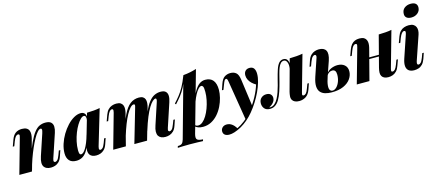

<svg xmlns="http://www.w3.org/2000/svg" viewBox="-61 -1462 5341 2333"><g transform="rotate(-15 2610.0 -295.0)"><path d="M168 0H9L131 -433Q136 -448 137 -458Q138 -468 134.5 -473.5Q131 -479 121 -479Q104 -479 90.5 -464Q77 -449 61 -408L40 -352H21L49 -429Q68 -484 101 -508Q134 -532 182 -532Q219 -532 240.5 -519.5Q262 -507 270 -486Q278 -465 277 -440.5Q276 -416 270 -392ZM196 -156Q236 -272 270 -345Q304 -418 336.5 -459.5Q369 -501 403.5 -516.5Q438 -532 477 -532Q526 -532 548 -511.5Q570 -491 571 -456.5Q572 -422 558 -381L459 -85Q450 -57 456 -48Q462 -39 472 -39Q483 -39 498 -51.5Q513 -64 530 -110L549 -162H568L543 -89Q529 -47 506.5 -25Q484 -3 457.5 5.5Q431 14 405 14Q375 14 353.5 5Q332 -4 320 -21Q306 -41 305.5 -72Q305 -103 321 -152L409 -416Q415 -433 417 -446.5Q419 -460 416 -468Q413 -476 403 -476Q385 -476 362 -450Q339 -424 314 -379Q289 -334 263 -275Q237 -216 213.5 -149.5Q190 -83 173 -16Z M801 -47Q813 -47 828 -59.5Q843 -72 859 -98Q875 -124 892 -165Q909 -206 925 -264L900 -156Q880 -92 853 -54.5Q826 -17 793.5 -1.5Q761 14 725 14Q665 14 636 -19Q607 -52 607 -110Q607 -166 626 -225.5Q645 -285 677.5 -339.5Q710 -394 750.5 -437.5Q791 -481 835.5 -506.5Q880 -532 923 -532Q956 -532 973.5 -509Q991 -486 985 -433L974 -427Q979 -458 972.5 -473.5Q966 -489 950 -489Q931 -489 908 -466.5Q885 -444 861.5 -405.5Q838 -367 818.5 -317.5Q799 -268 787 -213Q775 -158 775 -105Q775 -74 781 -60.5Q787 -47 801 -47ZM999 -517Q1048 -518 1086.5 -521.5Q1125 -525 1162 -532L1029 -85Q1025 -71 1024.5 -60.5Q1024 -50 1028.5 -44.5Q1033 -39 1042 -39Q1053 -39 1068 -52Q1083 -65 1100 -110L1119 -162H1138L1113 -89Q1099 -48 1076 -25.5Q1053 -3 1027 5.5Q1001 14 975 14Q919 14 895 -19Q880 -41 880 -74Q880 -107 893 -152Z M1349 0H1190L1312 -433Q1316 -448 1316.5 -458Q1317 -468 1313.5 -473.5Q1310 -479 1300 -479Q1285 -479 1271 -463Q1257 -447 1242 -408L1221 -352H1202L1230 -429Q1244 -468 1265.5 -490.5Q1287 -513 1314 -522.5Q1341 -532 1369 -532Q1405 -532 1424 -519.5Q1443 -507 1451 -486.5Q1459 -466 1457.5 -441Q1456 -416 1450 -392ZM1577 -416Q1582 -431 1584.5 -443Q1587 -455 1584.5 -461.5Q1582 -468 1572 -468Q1551 -468 1527.5 -442.5Q1504 -417 1478.5 -371Q1453 -325 1428 -260.5Q1403 -196 1379 -118L1375 -156Q1416 -293 1455.5 -375.5Q1495 -458 1543 -495Q1591 -532 1654 -532Q1686 -532 1704.5 -520.5Q1723 -509 1730.5 -489Q1738 -469 1736 -441.5Q1734 -414 1725 -381L1616 0H1456ZM1849 -416Q1858 -441 1857.5 -454.5Q1857 -468 1846 -468Q1830 -468 1808.5 -448.5Q1787 -429 1761 -387Q1735 -345 1707 -277.5Q1679 -210 1649 -113L1645 -142Q1679 -260 1711.5 -335.5Q1744 -411 1778 -454Q1812 -497 1849 -514.5Q1886 -532 1926 -532Q1970 -532 1990.5 -512.5Q2011 -493 2012 -459Q2013 -425 1998 -381L1900 -85Q1890 -56 1896.5 -47.5Q1903 -39 1913 -39Q1924 -39 1938.5 -51.5Q1953 -64 1970 -110L1990 -162H2009L1984 -89Q1970 -47 1947 -25Q1924 -3 1897.5 5.5Q1871 14 1845 14Q1814 14 1792 4Q1770 -6 1758 -25Q1746 -46 1746.5 -77.5Q1747 -109 1762 -152Z M2424 -472Q2406 -472 2385.5 -450.5Q2365 -429 2344.5 -390.5Q2324 -352 2306.5 -304Q2289 -256 2276 -202L2295 -302Q2322 -383 2352 -434Q2382 -485 2415.5 -508.5Q2449 -532 2488 -532Q2554 -532 2586.5 -491Q2619 -450 2619 -373Q2619 -327 2606 -274Q2593 -221 2568 -170Q2543 -119 2506.5 -77.5Q2470 -36 2422.5 -11Q2375 14 2318 14Q2284 14 2257 4Q2230 -6 2216 -22L2223 -36Q2232 -26 2242 -21.5Q2252 -17 2265 -17Q2294 -17 2321.5 -40Q2349 -63 2372.5 -101.5Q2396 -140 2414 -188.5Q2432 -237 2442.5 -289.5Q2453 -342 2453 -390Q2453 -441 2445 -456.5Q2437 -472 2424 -472ZM2248 -655Q2295 -659 2336 -667.5Q2377 -676 2415 -688L2201 71Q2186 126 2206 142.5Q2226 159 2277 160L2271 181Q2246 180 2201 178.5Q2156 177 2105 177Q2062 177 2019 178.5Q1976 180 1954 181L1960 160Q1996 160 2012 146.5Q2028 133 2038 98ZM2059 -348Q2095 -387 2126 -426Q2157 -465 2186.5 -518.5Q2216 -572 2247 -652L2250 -636Q2229 -567 2201.5 -513.5Q2174 -460 2141 -418Q2108 -376 2070 -335Z M2961 -68 2841 69 2759 -432Q2755 -458 2750 -467.5Q2745 -477 2736 -477Q2725 -477 2716.5 -464.5Q2708 -452 2692 -408L2672 -356H2653L2678 -429Q2699 -490 2731.5 -511Q2764 -532 2805 -532Q2848 -532 2876 -508.5Q2904 -485 2913 -418ZM2716 138Q2763 116 2813.5 76.5Q2864 37 2917 -30Q2971 -98 3011.5 -174Q3052 -250 3072 -317Q3045 -332 3022.5 -353.5Q3000 -375 2987 -401.5Q2974 -428 2974 -457Q2974 -492 2993.5 -512Q3013 -532 3046 -532Q3084 -532 3101 -507Q3118 -482 3118 -438Q3118 -392 3102 -336.5Q3086 -281 3058.5 -222Q3031 -163 2995.5 -107Q2960 -51 2921 -4Q2884 41 2842.5 76.5Q2801 112 2756.5 137.5Q2712 163 2667 177Q2648 183 2631.5 185.5Q2615 188 2602 188Q2566 188 2546 172Q2526 156 2526 127Q2526 99 2546.5 79.5Q2567 60 2601 60Q2635 60 2663.5 80Q2692 100 2716 138Z M3587 -85Q3583 -71 3581 -60.5Q3579 -50 3582.5 -44.5Q3586 -39 3597 -39Q3613 -39 3627.5 -54.5Q3642 -70 3656 -110L3677 -166H3696L3669 -89Q3648 -32 3610.5 -9Q3573 14 3529 14Q3496 14 3475 4Q3454 -6 3444 -22Q3431 -43 3433 -70.5Q3435 -98 3442 -126L3549 -518Q3596 -519 3636.5 -522Q3677 -525 3713 -532ZM3168 -4Q3199 -5 3223.5 -26.5Q3248 -48 3266.5 -82.5Q3285 -117 3299 -157.5Q3313 -198 3323 -236Q3333 -274 3340 -303Q3358 -374 3374.5 -424.5Q3391 -475 3414 -501.5Q3437 -528 3472 -528Q3511 -528 3526 -490.5Q3541 -453 3526 -397L3515 -391Q3525 -444 3511.5 -476.5Q3498 -509 3472 -509Q3448 -509 3431 -491Q3414 -473 3401.5 -441.5Q3389 -410 3378 -366.5Q3367 -323 3354 -272Q3340 -217 3322 -162Q3304 -107 3279 -63.5Q3254 -20 3218 0Q3202 9 3187 11.5Q3172 14 3161 14Q3114 14 3091 -13Q3068 -40 3068 -78Q3068 -121 3095 -145.5Q3122 -170 3160 -170Q3195 -170 3213.5 -152.5Q3232 -135 3232 -107Q3232 -75 3209.5 -48.5Q3187 -22 3155 -7Q3156 -6 3160 -5Q3164 -4 3168 -4Z M4087 -288Q4141 -288 4174.5 -259.5Q4208 -231 4208 -180Q4208 -130 4177 -85Q4146 -40 4085.5 -13Q4025 14 3937 14Q3892 14 3855 3Q3818 -8 3795.5 -34Q3773 -60 3770.5 -105.5Q3768 -151 3791 -220L3863 -433Q3869 -449 3869 -459Q3869 -469 3864 -474Q3859 -479 3851 -479Q3839 -479 3824.5 -465.5Q3810 -452 3793 -408L3774 -356H3755L3780 -429Q3794 -471 3817 -493Q3840 -515 3866.5 -523.5Q3893 -532 3918 -532Q3983 -532 4005.5 -491Q4028 -450 4000 -366L3939 -191Q3914 -118 3911 -77.5Q3908 -37 3920 -20.5Q3932 -4 3952 -4Q3979 -4 4003 -28.5Q4027 -53 4041.5 -92.5Q4056 -132 4056 -177Q4056 -210 4044 -225.5Q4032 -241 4007 -241Q3988 -241 3970.5 -230.5Q3953 -220 3941 -200L3942 -217Q3967 -254 4006.5 -271Q4046 -288 4087 -288Z M4395 -279H4665V-259H4395ZM4413 0H4254L4376 -433Q4380 -448 4381.5 -458Q4383 -468 4379.5 -473.5Q4376 -479 4366 -479Q4349 -479 4335 -463.5Q4321 -448 4306 -408L4285 -352H4266L4294 -429Q4307 -465 4326 -488Q4345 -511 4370.5 -521.5Q4396 -532 4427 -532Q4465 -532 4485.5 -519.5Q4506 -507 4514.5 -486Q4523 -465 4522 -440.5Q4521 -416 4515 -392ZM4706 -85Q4699 -61 4700.5 -50Q4702 -39 4716 -39Q4732 -39 4746.5 -54.5Q4761 -70 4776 -110L4797 -166H4816L4788 -89Q4775 -51 4753 -28Q4731 -5 4704.5 4.5Q4678 14 4650 14Q4618 14 4598 4Q4578 -6 4568 -23Q4557 -42 4558 -68.5Q4559 -95 4567 -126L4669 -518Q4715 -519 4756 -522Q4797 -525 4832 -532Z M5027 -680Q5028 -728 5060.5 -753Q5093 -778 5139 -778Q5180 -778 5200.5 -760.5Q5221 -743 5220 -710Q5219 -668 5186.5 -641Q5154 -614 5107 -614Q5068 -614 5047 -631.5Q5026 -649 5027 -680ZM4987 -433Q5003 -479 4977 -479Q4961 -479 4947 -463Q4933 -447 4917 -408L4896 -352H4877L4905 -429Q4919 -468 4940.5 -490.5Q4962 -513 4990 -522.5Q5018 -532 5049 -532Q5086 -532 5107 -519Q5128 -506 5137 -485.5Q5146 -465 5145 -440.5Q5144 -416 5136 -392L5031 -85Q5023 -59 5027.5 -49Q5032 -39 5044 -39Q5055 -39 5070 -52Q5085 -65 5102 -110L5121 -162H5140L5115 -89Q5100 -48 5078 -25.5Q5056 -3 5029 5.5Q5002 14 4976 14Q4932 14 4907 -5Q4882 -24 4878 -61Q4874 -98 4892 -152Z"/></g></svg>

Font: Playfair Display ExtraBold
Style: Italic
Weight: 800
Italic angle: -14°
Designer: Claus Eggers Sørensen
Foundry: Claus Eggers Sørensen
Version: Version 1.203